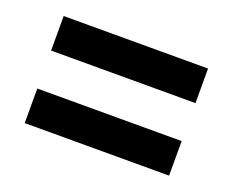

<svg xmlns="http://www.w3.org/2000/svg" viewBox="-57 -558 511 423"><g transform="rotate(20 199.0 -346.5)"><path d="M30 -391.5V-472.5H368.5V-391.5ZM30 -221.5V-302.5H368.5V-221.5Z"/></g></svg>

Font: Akshar Light
Style: Regular
Weight: 300
Designer: Tall Chai
Foundry: Tall Chai
Version: Version 1.100